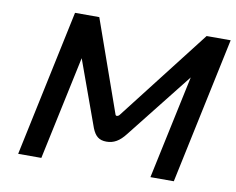

<svg xmlns="http://www.w3.org/2000/svg" viewBox="-74 -767 1063 865"><g transform="rotate(10 457.0 -335.0)"><path d="M202 -670 60 0H166L267 -474L376 -173C390 -138 408 -123 442 -123C475 -123 501 -138 528 -173L766 -474L665 0H772L914 -670H804L479 -251C473 -244 463 -243 461 -251L313 -670Z"/></g></svg>

Font: LT Wave Text Medium Italic
Style: Regular
Weight: 500
Designer: Daniel Lyons
Version: Version 2.5 (Glyphs App)